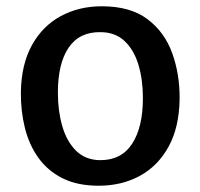

<svg xmlns="http://www.w3.org/2000/svg" viewBox="-20 -584 639 612"><path d="M294.5 8Q226.5 8 179 -16Q131.5 -40 102 -81.5Q72.5 -123 59.2 -176.8Q46 -230.5 46.5 -290Q48 -379.5 82 -440.5Q116 -501.5 174 -532.8Q232 -564 304.5 -564Q395.5 -564 450.2 -522.8Q505 -481.5 529.2 -413.8Q553.5 -346 552.5 -267Q551 -177.5 517.2 -116.2Q483.5 -55 425.8 -23.5Q368 8 294.5 8ZM297.5 -73.5Q366 -72.5 400.8 -125.2Q435.5 -178 435.5 -271.5Q435.5 -329.5 421.5 -376.8Q407.5 -424 377.8 -452.5Q348 -481 301.5 -481.5Q233.5 -483 199 -432.5Q164.5 -382 164.5 -288.5Q164.5 -230.5 178.5 -182Q192.5 -133.5 222 -104Q251.5 -74.5 297.5 -73.5Z"/></svg>

Font: Tracken
Style: Regular
Weight: 400
Designer: Eben Sorkin
Foundry: Eben Sorkin
Version: Version 2.001